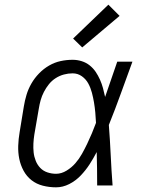

<svg xmlns="http://www.w3.org/2000/svg" viewBox="-20 -794 640 822"><path d="M220 8Q191 8 163.5 1Q136 -6 115 -22.5Q94 -39 81 -63Q68 -87 62.5 -114Q57 -141 58 -170Q59 -199 64 -228L82 -338Q86 -363 93.5 -388Q101 -413 114.5 -436.5Q128 -460 147.5 -480Q167 -500 190.5 -513.5Q214 -527 239.5 -532.5Q265 -538 291 -538Q311 -538 330 -532Q349 -526 364 -514Q379 -502 389.5 -486.5Q400 -471 408 -453Q416 -435 421 -416.5Q426 -398 430 -379Q443 -417 456 -454.5Q469 -492 482 -530H547Q522 -462 497.5 -394Q473 -326 446 -259Q451 -194 454 -129.5Q457 -65 462 0H396Q396 -36 395.5 -72Q395 -108 394 -143Q380 -116 363.5 -90.5Q347 -65 325.5 -42.5Q304 -20 276.5 -6Q249 8 220 8ZM220 -50Q243 -50 265 -63.5Q287 -77 303 -95.5Q319 -114 331 -135.5Q343 -157 353.5 -179Q364 -201 373.5 -223.5Q383 -246 391 -268Q390 -290 388 -312Q386 -334 382.5 -355Q379 -376 373.5 -397Q368 -418 358 -436.5Q348 -455 330.5 -467.5Q313 -480 291 -480Q272 -480 253.5 -475Q235 -470 218.5 -459.5Q202 -449 189.5 -433.5Q177 -418 168 -400.5Q159 -383 154 -365Q149 -347 146 -328L127 -218Q124 -199 123 -179.5Q122 -160 124 -141.5Q126 -123 133 -105.5Q140 -88 152.5 -75Q165 -62 183 -56Q201 -50 220 -50ZM332 -591 293 -629 444 -774 492 -726Z"/></svg>

Font: Iosevka Slab LtExObl
Style: Regular
Weight: 300
Width: 7
Italic angle: -9°
Monospace: yes
Designer: Belleve Invis
Foundry: Belleve Invis
Version: Version 11.1.0; ttfautohint (v1.8.3)